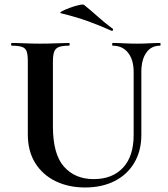

<svg xmlns="http://www.w3.org/2000/svg" viewBox="-20 -815 743 849"><path d="M571 -497Q571 -550 546.5 -581.5Q522 -613 478 -613Q476 -613 476 -619Q476 -625 478 -625Q503 -625 529.5 -623.5Q556 -622 587 -622Q614 -622 640 -623.5Q666 -625 688 -625Q690 -625 690 -619Q690 -613 688 -613Q648 -613 626.5 -581.5Q605 -550 605 -497V-219Q605 -148 574 -95.5Q543 -43 487 -14.5Q431 14 356 14Q283 14 225.5 -14Q168 -42 135.5 -94.5Q103 -147 103 -221V-544Q103 -573 98 -587.5Q93 -602 77.5 -607.5Q62 -613 32 -613Q29 -613 29 -619Q29 -625 32 -625Q58 -625 90 -623.5Q122 -622 158 -622Q196 -622 228 -623.5Q260 -625 285 -625Q288 -625 288 -619Q288 -613 285 -613Q255 -613 240 -607Q225 -601 219.5 -586Q214 -571 214 -542V-256Q214 -133 263 -78Q312 -23 394 -23Q477 -23 524 -73.5Q571 -124 571 -218ZM473 -679Q422 -702 369.5 -721Q317 -740 251 -756Q241 -758 253.5 -765Q266 -772 287.5 -780Q309 -788 328.5 -792.5Q348 -797 352 -793Q382 -769 412 -742Q442 -715 477 -689Q481 -688 479.5 -682.5Q478 -677 473 -679Z"/></svg>

Font: Cormorant
Style: Bold
Weight: 700
Designer: Christian Thalmann (Catharsis Fonts)
Foundry: Catharsis Fonts
Version: Version 4.000